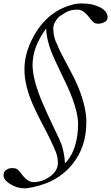

<svg xmlns="http://www.w3.org/2000/svg" viewBox="-57 -797 634 1096"><path d="M279.3 -701.2Q247.1 -666 247.1 -635.3Q247.1 -582.5 270.5 -540.5Q281.7 -510.3 315.2 -448.5Q348.6 -386.7 367.4 -348.9Q386.2 -311 401.4 -269.5Q436 -173.8 436 -101.1Q436 -28.3 415.8 32.2Q395.5 92.8 353.5 143.6Q261.2 255.4 91.3 278.3Q48.8 278.3 19 263.4Q-10.7 248.5 -23.7 233.6Q-36.6 218.8 -36.6 206.5Q-36.6 194.3 -34.2 188Q-31.7 181.6 -25.4 175.8Q-9.3 162.6 11.2 162.6Q31.7 162.6 40 168.5Q48.3 174.3 55.9 183.3Q63.5 192.4 71 202.6Q78.6 212.9 88.4 221.7Q110.8 242.7 134.3 242.7Q157.7 242.7 180.9 235.1Q204.1 227.5 224.6 213.4Q273.4 179.7 273.4 133.8Q273.4 100.6 263.4 75.2Q253.4 49.8 235.8 12Q218.3 -25.9 188 -82.8Q157.7 -139.6 134.3 -191.4Q82.5 -306.6 82.5 -399.9Q82.5 -485.4 125 -570.8Q194.8 -712.9 325.2 -760.7Q370.6 -777.3 405.3 -777.3Q439.9 -777.3 462.9 -772.7Q485.8 -768.1 506.8 -758.8Q557.1 -735.8 557.1 -698.2Q557.1 -675.8 527.3 -665.5Q516.1 -661.6 502.2 -661.6Q488.3 -661.6 480.2 -667.5Q472.2 -673.3 464.6 -682.4Q457 -691.4 449.2 -701.7Q441.4 -711.9 431.6 -720.7Q410.2 -741.7 387.9 -741.7Q365.7 -741.7 354.2 -739.5Q342.8 -737.3 332 -732.4Q315.9 -726.1 279.3 -701.2ZM206.5 -634.3Q128.9 -529.3 128.9 -426.8Q128.9 -341.8 186.5 -208Q210.9 -150.9 242.4 -85.4Q273.9 -20 283.4 1.7Q293 23.4 297.4 37.8Q301.8 52.2 305.2 68.4Q312 100.1 314 135.3Q370.1 79.1 384.8 -27.3Q388.7 -58.1 388.7 -89.1Q388.7 -120.1 379.9 -157.5Q371.1 -194.8 356.9 -233.2Q342.8 -271.5 325.2 -309.3Q307.6 -347.2 290 -382.8Q242.7 -481.9 235.4 -502.4Q228 -522.9 223.4 -538.3Q218.8 -553.7 214.8 -570.3Q206.5 -609.9 206.5 -634.3Z"/></svg>

Font: Cardo-Italic
Style: Italic
Weight: 400
Italic angle: -12°
Designer: David J. Perry
Foundry: David J. Perry
Version: Version 0.991